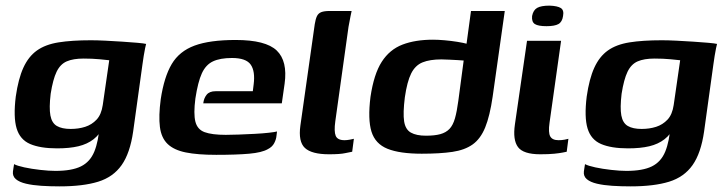

<svg xmlns="http://www.w3.org/2000/svg" viewBox="-20 -544 2584 682"><path d="M192 118Q157 118 126.5 116Q96 114 72.5 108.5Q49 103 36.5 92.5Q24 82 26 65Q27 60 28 51.5Q29 43 30 39Q41 45 66.5 50.5Q92 56 123 59.5Q154 63 177 63Q235 63 267.5 47Q300 31 315 -5.5Q330 -42 334 -100L350 -98Q335 -67 312.5 -49.5Q290 -32 258.5 -24.5Q227 -17 183 -17Q123 -17 87 -32.5Q51 -48 39 -88Q27 -128 36 -201Q45 -264 63 -303.5Q81 -343 111 -364.5Q141 -386 188 -393.5Q235 -401 303 -401Q325 -401 355 -399.5Q385 -398 415 -396Q445 -394 468 -392Q491 -390 499 -388Q498 -385 495.5 -373Q493 -361 490.5 -345.5Q488 -330 486 -315L453 -77Q442 0 412 42.5Q382 85 328.5 101.5Q275 118 192 118ZM231 -86Q259 -86 282.5 -93.5Q306 -101 323 -119Q340 -137 345 -171L368 -330Q360 -331 334 -333.5Q308 -336 277 -336Q240 -336 217 -326Q194 -316 181 -289Q168 -262 160 -211Q154 -161 159 -134Q164 -107 182 -96.5Q200 -86 231 -86Z M748 6Q682 6 640 -2.5Q598 -11 575.5 -32.5Q553 -54 548 -93Q543 -132 551 -192Q563 -271 590 -316.5Q617 -362 671 -382Q725 -402 817 -402Q924 -402 963 -364.5Q1002 -327 991 -247L981 -177H702Q704 -195 714 -207.5Q724 -220 746 -220H878L881 -244Q887 -291 870.5 -314.5Q854 -338 804 -338Q762 -338 736.5 -326Q711 -314 697 -283.5Q683 -253 674 -194Q667 -140 674 -112Q681 -84 707 -74.5Q733 -65 782 -65Q800 -65 827.5 -66Q855 -67 884 -68.5Q913 -70 935 -72.5Q957 -75 964 -77L962 -61Q961 -49 954 -35.5Q947 -22 931 -14Q910 -2 865 2Q820 6 748 6Z M1149 4Q1087 4 1063 -18.5Q1039 -41 1047 -98L1098 -458Q1101 -477 1106 -487Q1111 -497 1121.5 -501Q1132 -505 1151 -505H1229Q1228 -502 1225 -486Q1222 -470 1218 -449L1171 -113Q1166 -77 1172.5 -61.5Q1179 -46 1204 -46Q1212 -46 1223 -48Q1234 -50 1237 -51L1231 -5Q1224 -4 1206 0Q1188 4 1149 4Z M1478 2Q1400 2 1356.5 -15.5Q1313 -33 1299.5 -76.5Q1286 -120 1296 -200Q1308 -281 1336 -324.5Q1364 -368 1409.5 -385.5Q1455 -403 1518 -403Q1536 -403 1559 -401Q1582 -399 1604 -395.5Q1626 -392 1642.5 -387.5Q1659 -383 1666 -378L1634 -365L1653 -505H1773L1730 -201Q1720 -132 1703.5 -91.5Q1687 -51 1659 -31Q1631 -11 1587 -4.5Q1543 2 1478 2ZM1493 -62Q1524 -62 1544 -67.5Q1564 -73 1576.5 -86Q1589 -99 1596 -123.5Q1603 -148 1608 -186L1627 -329Q1620 -330 1606 -330.5Q1592 -331 1577 -332Q1562 -333 1548 -333Q1507 -333 1481 -322.5Q1455 -312 1440.5 -283Q1426 -254 1418 -198Q1411 -142 1415.5 -113Q1420 -84 1439.5 -73Q1459 -62 1493 -62Z M1899 4Q1839 4 1820 -21.5Q1801 -47 1809 -102L1852 -399H1973L1932 -108Q1927 -73 1934.5 -59.5Q1942 -46 1964 -46Q1976 -46 1986 -48Q1996 -50 1999 -51L1993 -5Q1988 -4 1978 -2Q1968 0 1949 2Q1930 4 1899 4ZM1921 -451Q1892 -451 1880 -458.5Q1868 -466 1870 -487Q1874 -508 1888 -516Q1902 -524 1932 -524Q1960 -523 1972 -515.5Q1984 -508 1980 -487Q1977 -466 1963.5 -458.5Q1950 -451 1921 -451Z M2220 118Q2185 118 2154.5 116Q2124 114 2100.5 108.5Q2077 103 2064.5 92.5Q2052 82 2054 65Q2055 60 2056 51.5Q2057 43 2058 39Q2069 45 2094.5 50.5Q2120 56 2151 59.5Q2182 63 2205 63Q2263 63 2295.5 47Q2328 31 2343 -5.5Q2358 -42 2362 -100L2378 -98Q2363 -67 2340.5 -49.5Q2318 -32 2286.5 -24.5Q2255 -17 2211 -17Q2151 -17 2115 -32.5Q2079 -48 2067 -88Q2055 -128 2064 -201Q2073 -264 2091 -303.5Q2109 -343 2139 -364.5Q2169 -386 2216 -393.5Q2263 -401 2331 -401Q2353 -401 2383 -399.5Q2413 -398 2443 -396Q2473 -394 2496 -392Q2519 -390 2527 -388Q2526 -385 2523.5 -373Q2521 -361 2518.5 -345.5Q2516 -330 2514 -315L2481 -77Q2470 0 2440 42.5Q2410 85 2356.5 101.5Q2303 118 2220 118ZM2259 -86Q2287 -86 2310.5 -93.5Q2334 -101 2351 -119Q2368 -137 2373 -171L2396 -330Q2388 -331 2362 -333.5Q2336 -336 2305 -336Q2268 -336 2245 -326Q2222 -316 2209 -289Q2196 -262 2188 -211Q2182 -161 2187 -134Q2192 -107 2210 -96.5Q2228 -86 2259 -86Z"/></svg>

Font: Genos Thin SemiBold
Style: Italic
Weight: 600
Italic angle: -8°
Version: Version 1.010